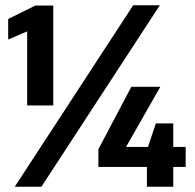

<svg xmlns="http://www.w3.org/2000/svg" viewBox="-20 -708 741 728"><path d="M83 -308V-589L11 -558V-636L114 -687H182V-308ZM36 0 485 -688H586L137 0ZM537 0V-75H353V-142L478 -379H588L458 -151H541L571 -240H637V-151H684V-75H637V0Z"/></svg>

Font: Saira Thin
Style: Bold
Weight: 700
Version: Version 1.101